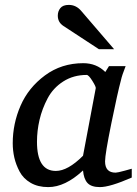

<svg xmlns="http://www.w3.org/2000/svg" viewBox="-20 -752 560 784"><path d="M518 -27Q429 12 388 12Q353 12 337.5 -4.5Q322 -21 319 -56Q246 12 177 12Q135 12 105 -5.5Q75 -23 60 -51.5Q45 -80 38.5 -108.5Q32 -137 32 -167Q32 -247 64 -320.5Q96 -394 163.5 -444Q231 -494 320 -494Q374 -494 410 -458L425 -482H493Q478 -444 474 -425Q460 -373 434.5 -247.5Q409 -122 409 -93Q409 -47 452 -47Q460 -47 489 -55L518 -63ZM371 -392Q372 -398 357 -422Q342 -446 334 -446Q280 -446 238.5 -419.5Q197 -393 174.5 -350.5Q152 -308 141.5 -263Q131 -218 131 -173Q131 -54 208 -54Q257 -54 319 -116ZM446 -551H384L239 -646Q216 -661 216 -688Q216 -706 226.5 -719Q237 -732 261 -732Q291 -732 312 -707Z"/></svg>

Font: Veleka
Style: Italic
Weight: 400
Italic angle: -12°
Designer: Stefan Peev, Context Ltd, 2016; SIL International, 1997-2014.
Foundry: Stefan Peev, Context Ltd, 2016
Version: Version 1.000